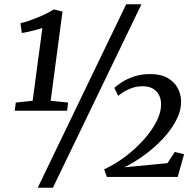

<svg xmlns="http://www.w3.org/2000/svg" viewBox="-20 -835 926 906"><path d="M54.5 -351 134 -359.5 180 -703Q168.5 -699 151.8 -694.5Q135 -690 117 -685.8Q99 -681.5 83 -679.5L76.5 -725.5Q95 -729.5 116.8 -737Q138.5 -744.5 160.2 -753.5Q182 -762.5 201.2 -772.2Q220.5 -782 234 -790.5L275 -780.5L219 -359.5L301.5 -351L296.5 -312.5H49.5ZM575.5 -815H647.5L229.5 51H158ZM484.5 0 471.5 -36Q523.5 -60 571.8 -96.5Q620 -133 658.2 -175.8Q696.5 -218.5 718.5 -261.8Q740.5 -305 740 -342.5Q740 -381.5 717.2 -404.8Q694.5 -428 652.5 -428Q627.5 -428 604.8 -420.5Q582 -413 564.8 -402.2Q547.5 -391.5 538 -382.5L519.5 -420.5Q531.5 -431.5 554.5 -446.8Q577.5 -462 611.8 -473.8Q646 -485.5 689 -485.5Q739 -485.5 771 -467Q803 -448.5 818.8 -418.8Q834.5 -389 834.5 -355Q834.5 -310.5 810.2 -265Q786 -219.5 746.2 -177.8Q706.5 -136 659.5 -102Q612.5 -68 566.5 -45.5L770 -65L805 -118L848.5 -107L818.5 0Z"/></svg>

Font: Merriweather 28pt Medium
Style: Italic
Weight: 500
Italic angle: -7.8°
Version: Version 2.101